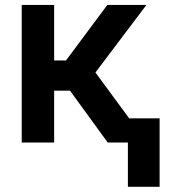

<svg xmlns="http://www.w3.org/2000/svg" viewBox="-20 -565 688 761"><path d="M562.5 0H407L257.5 -205.6H194.6V0H66.1V-545.5H194.6V-325.3H241.5L405.5 -545.5H560.4L358.3 -277.7ZM612.6 175.4H486.9V-95.9H612.6Z"/></svg>

Font: Linik Sans SemiBold
Style: Regular
Weight: 600
Designer: Rasmus Andersson (font), Cristiano Sobral (main changes)
Foundry: rsms
Version: Version 3.018;June 1, 2022;FontCreator 14.0.0.2814 64-bit; t